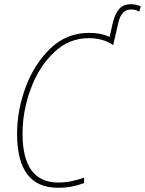

<svg xmlns="http://www.w3.org/2000/svg" viewBox="-20 -881 688 911"><path d="M255 10Q290 10 321 4Q352 -2 379 -13V-38Q350 -28 320 -21.5Q290 -15 256 -15Q87 -15 87 -247Q87 -354 125.5 -458.5Q164 -563 235 -631.5Q306 -700 402 -700Q469 -700 517 -667L541 -771Q555 -836 601 -836Q615 -836 624.5 -833Q634 -830 641 -826L648 -850Q628 -861 601 -861Q564 -861 545 -838Q526 -815 516 -776L500 -706Q459 -725 403 -725Q296 -725 219.5 -651.5Q143 -578 102 -468Q61 -358 61 -246Q61 10 255 10Z"/></svg>

Font: Noto Sans UI SemiCondensed Thin
Style: Italic
Weight: 250
Width: 4
Italic angle: -12°
Designer: Monotype Design Team
Foundry: Monotype Imaging Inc.
Version: Version 1.901